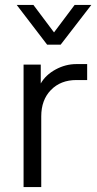

<svg xmlns="http://www.w3.org/2000/svg" viewBox="-20 -762 395 782"><path d="M76 -499H146V-422Q166 -457 206.5 -479Q247 -501 291 -501H335V-436H291Q227 -436 187.5 -395.5Q148 -355 148 -288V0H76ZM48 -742H116L200 -630L284 -742H352L227 -580H172Z"/></svg>

Font: Stavian Regular
Style: Regular
Weight: 400
Version: Version 1.000; ttfautohint (v1.6)